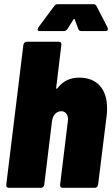

<svg xmlns="http://www.w3.org/2000/svg" viewBox="-20 -900 537 920"><path d="M493 -382Q493 -358 491 -345L450 -15Q449 -8 444.5 -4Q440 0 434 0H280Q274 0 270.5 -4Q267 -8 268 -15L305 -318L306 -328Q306 -346 297 -356.5Q288 -367 274 -367Q256 -367 244 -354Q232 -341 229 -318L192 -15Q191 -8 186.5 -4Q182 0 176 0H22Q16 0 12.5 -4Q9 -8 10 -15L92 -685Q93 -692 97.5 -696Q102 -700 108 -700H262Q268 -700 271.5 -696Q275 -692 274 -685L249 -478Q248 -475 250.5 -475Q253 -475 256 -478Q294 -528 359 -528Q423 -528 458 -489.5Q493 -451 493 -382ZM160 -759Q160 -761 164 -769L239 -870Q246 -880 257 -880H427Q439 -880 443 -870L495 -769Q497 -763 497 -761Q497 -751 483 -751H371Q358 -751 355 -762L338 -807Q335 -812 332 -807L304 -762Q297 -751 285 -751H172Q160 -751 160 -759Z"/></svg>

Font: Barlow Semi Condensed Black
Style: Italic
Weight: 900
Width: 4
Italic angle: -7°
Designer: Jeremy Tribby
Foundry: Tribby Type
Version: Version 1.408